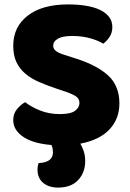

<svg xmlns="http://www.w3.org/2000/svg" viewBox="-20 -643 591 870"><path d="M344 8Q351 19 358.5 39.5Q366 60 366 87Q366 139 334 173Q302 207 243 207Q201 207 175.5 185.5Q150 164 150 126Q150 115 151.5 108.5Q153 102 155 96Q220 93 220 47Q220 41 218.5 31.5Q217 22 213 14Q175 11 143.5 2.5Q112 -6 89 -20.5Q66 -35 53 -54.5Q40 -74 40 -99Q40 -128 57 -148.5Q74 -169 94 -180Q122 -158 162.5 -142Q203 -126 251 -126Q300 -126 320 -141Q340 -156 340 -176Q340 -196 324 -206.5Q308 -217 279 -227L237 -241Q193 -256 157 -271.5Q121 -287 95 -309Q69 -331 54.5 -361.5Q40 -392 40 -436Q40 -521 105.5 -572Q171 -623 289 -623Q332 -623 369 -617Q406 -611 432.5 -598.5Q459 -586 474 -566.5Q489 -547 489 -521Q489 -495 477 -476.5Q465 -458 448 -445Q426 -459 389 -469.5Q352 -480 308 -480Q263 -480 242 -467.5Q221 -455 221 -436Q221 -421 234 -411.5Q247 -402 273 -394L326 -377Q420 -347 470.5 -300.5Q521 -254 521 -174Q521 -105 476.5 -57Q432 -9 344 8Z"/></svg>

Font: Baloo Bhaina
Style: Regular
Weight: 400
Designer: Manish Minz, Shuchita Grover and Ek Type
Foundry: Ek Type
Version: Version 1.443;PS 1.000;hotconv 16.6.51;makeotf.lib2.5.65220;